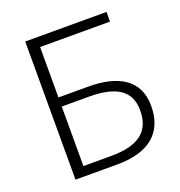

<svg xmlns="http://www.w3.org/2000/svg" viewBox="-131 -841 894 952"><g transform="rotate(-20 316.0 -364.5)"><path d="M106 0H327C491 0 584 -72 584 -216C584 -355 479 -412 323 -412H166V-678H535V-729H106ZM166 -50V-364H309C451 -364 525 -319 525 -214C525 -100 454 -50 313 -50Z"/></g></svg>

Font: Noto Sans T Chinese Light
Style: Regular
Weight: 300
Designer: Ryoko NISHIZUKA (kana & ideographs); Paul D. Hunt (Latin, Greek & Cyrillic); Wenlong ZHANG (bopomofo); Sandoll Communica
Foundry: Adobe Systems Incorporated
Version: Version 1.000;PS 1;hotconv 1.0.78;makeotf.lib2.5.61930